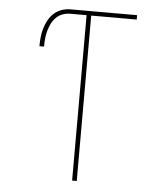

<svg xmlns="http://www.w3.org/2000/svg" viewBox="-53 -781 705 828"><g transform="rotate(5 300.0 -367.5)"><path d="M290 0V-716H219Q202 -716 186 -710Q170 -704 158 -692Q146 -680 138.5 -664.5Q131 -649 126.5 -632.5Q122 -616 120.5 -599Q119 -582 119 -565H99Q99 -585 101 -604.5Q103 -624 108.5 -642.5Q114 -661 123.5 -678.5Q133 -696 147.5 -709Q162 -722 180.5 -728.5Q199 -735 219 -735H507V-716H310V0Z"/></g></svg>

Font: Iosevka Thin Extended
Style: Regular
Weight: 100
Width: 7
Monospace: yes
Designer: Belleve Invis
Foundry: Belleve Invis
Version: Version 32.5.0; ttfautohint (v1.8.4)